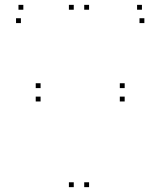

<svg xmlns="http://www.w3.org/2000/svg" viewBox="-20 -760 660 790"><path d="M493 -342.5V-362.5H473V-342.5ZM493 -397.5V-417.5H473V-397.5ZM147 -397.5V-417.5H127V-397.5ZM147 -342.5V-362.5H127V-342.5ZM346.5 -720V-740H326.5V-720ZM283.5 -720V-740H263.5V-720ZM283.5 10V-10H263.5V10ZM346.5 10V-10H326.5V10ZM574 -665V-685H554V-665ZM564 -720V-740H544V-720ZM76 -720V-740H56V-720ZM66 -665V-685H46V-665Z"/></svg>

Font: Monaspace Argon Dots Var
Style: Regular
Weight: 400
Designer: Riley Cran and the Lettermatic Team
Version: Version 1.100 (Monaspace Argon Dots)